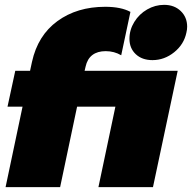

<svg xmlns="http://www.w3.org/2000/svg" viewBox="-20 -772 792 792"><path d="M514 -612Q514 -649 534 -681.5Q554 -714 587 -733Q620 -752 657 -752Q699 -752 725.5 -726.5Q752 -701 752 -662Q752 -650 749 -638Q739 -589 698.5 -556.5Q658 -524 609 -524Q566 -524 540 -548.5Q514 -573 514 -612ZM73 -332H11L43 -480H104L112 -517Q136 -626 217 -685Q298 -744 414 -744Q479 -744 518 -723L480 -544Q451 -561 416 -561Q382 -561 361 -545Q340 -529 333 -497L329 -480H713L611 0H386L456 -332H298L228 0H3Z"/></svg>

Font: Prompt Black
Style: Italic
Weight: 900
Italic angle: -12°
Designer: Katatrad Team
Foundry: CadsonDemak
Version: Version 1.001